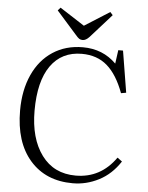

<svg xmlns="http://www.w3.org/2000/svg" viewBox="-62 -982 804 1045"><g transform="rotate(5 340.5 -459.0)"><path d="M360.8 -767.1Q349.6 -767.1 341.8 -772.2Q334 -777.3 320.8 -793L211.9 -916L226.1 -932.1L360.8 -845.2L498 -932.1L512.2 -916L397 -787.1Q378.4 -767.1 360.8 -767.1ZM375 14.2Q227.1 14.2 141.1 -84.2Q55.2 -182.6 55.2 -356Q55.2 -466.8 93.5 -551.3Q131.8 -635.7 202.4 -681.9Q272.9 -728 366.2 -728Q475.6 -728 548.8 -654.8L559.1 -729H585L622.1 -502L594.2 -497.1Q557.6 -596.2 502.4 -644Q447.3 -691.9 363.8 -691.9Q253.9 -691.9 193.8 -607.2Q133.8 -522.5 133.8 -361.8Q133.8 -210 200.7 -119.4Q267.6 -28.8 387.2 -28.8Q523.9 -28.8 606 -146L631.8 -127Q585.4 -55.7 517.3 -20.8Q449.2 14.2 375 14.2Z"/></g></svg>

Font: Literata Light
Style: Regular
Weight: 300
Designer: Latin by Veronika Burian and Jose Scaglione. Greek by Irene Vlachou. Cyrillic by Vera Evstafieva.
Foundry: TypeTogether
Version: Version 3.021